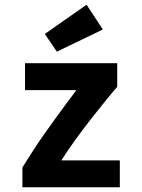

<svg xmlns="http://www.w3.org/2000/svg" viewBox="-20 -794 600 814"><path d="M75 0V-84Q96 -118 119 -153.5Q142 -189 166.5 -224Q191 -259 215.5 -292.5Q240 -326 262.5 -356.5Q285 -387 304 -412H86V-526H477V-426Q461 -408 432.5 -373Q404 -338 369 -293.5Q334 -249 300 -202Q266 -155 240 -114H488V0ZM221 -575 170 -650 347 -774 416 -669Z"/></svg>

Font: Ubuntu Sans Mono
Style: Bold
Weight: 700
Monospace: yes
Designer: Dalton Maag Ltd
Foundry: Dalton Maag Ltd
Version: Version 1.006